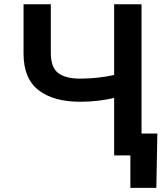

<svg xmlns="http://www.w3.org/2000/svg" viewBox="-20 -748 777 924"><path d="M93.3 -727.5H224.6V-493.2Q224.6 -423.3 260 -396.5Q295.4 -369.6 366.2 -369.6Q409.2 -369.6 452.6 -374.5Q496.1 -379.4 529.3 -387.2V-727.5H661.1V0H529.3V-276.9Q496.6 -268.6 453.4 -263.4Q410.2 -258.3 366.2 -258.3Q237.3 -258.3 165.3 -314.2Q93.3 -370.1 93.3 -490.2ZM607.4 156.2V0H566.9V-105.5H737.3L732.4 156.2Z"/></svg>

Font: Inter Semi Bold
Style: Regular
Weight: 600
Designer: Rasmus Andersson
Foundry: rsms
Version: Version 4.000;git-e0f93cc